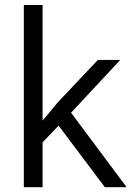

<svg xmlns="http://www.w3.org/2000/svg" viewBox="-20 -763 547 775"><path d="M210.4 -249.5 153.8 -190.4 151.9 -188.5V-185.5V-7.3H76.2V-742.7H151.9V-296.4V-276.4L165 -291.5L212.9 -349.6L375 -521H465.3L271 -312.5L266.6 -308.1L270.5 -303.2L491.2 -7.3H403.3L221.7 -249L216.3 -255.9Z"/></svg>

Font: Vazir Light UI
Style: Light-UI
Weight: 300
Designer: Saber Rastikerdar
Foundry: Saber Rastikerdar
Version: Version 30.0.0